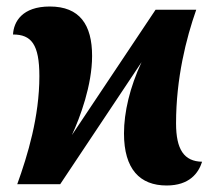

<svg xmlns="http://www.w3.org/2000/svg" viewBox="-20 -566 661 590"><path d="M492 4C562 4 590 -34 601 -69C546 -70 521 -106 521 -187C521 -325 552 -448 583 -536H458L201 -151C226 -205 263 -304 263 -394C263 -490 225 -546 133 -546C48 -546 22 -499 20 -460C76 -460 101 -430 101 -332C101 -207 65 -89 33 0H165L415 -375C379 -298 361 -221 361 -156C361 -46 410 4 492 4Z"/></svg>

Font: Noto Serif Condensed ExtraBold
Style: Regular
Weight: 800
Width: 3
Designer: Monotype Design Team
Foundry: Monotype Imaging Inc.
Version: Version 2.013